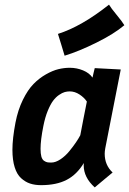

<svg xmlns="http://www.w3.org/2000/svg" viewBox="-20 -795 558 830"><path d="M230.5 -648.4Q332.5 -680.7 451.2 -774.9Q459.5 -760.7 484.4 -730.5Q509.3 -700.2 517.6 -686Q472.2 -647.9 396.7 -610.6Q321.3 -573.2 259.3 -554.2Q254.9 -568.4 245.1 -601.3Q235.4 -634.3 230.5 -648.4ZM167.5 -250.5Q155.3 -189.5 155.3 -151.9Q155.3 -130.9 158.9 -117.9Q162.6 -105 170.4 -99.9Q178.2 -94.7 184.3 -93.5Q190.4 -92.3 201.7 -92.3Q220.2 -92.3 241.5 -106.4Q262.7 -120.6 279.8 -141.6Q296.9 -162.6 308.6 -179.9Q320.3 -197.3 327.1 -210.4Q331.5 -234.9 341.1 -283.4Q350.6 -332 355.5 -356Q343.8 -373.5 323.5 -386.7Q303.2 -399.9 281.7 -399.9Q270.5 -399.9 259.8 -397Q249 -394 235.1 -384.5Q221.2 -375 209.5 -359.4Q197.8 -343.8 186.3 -315.7Q174.8 -287.6 167.5 -250.5ZM435.1 -154.3Q432.6 -140.6 432.6 -130.4Q432.6 -81.5 466.8 -49.3Q453.6 -38.6 428 -17.1Q402.3 4.4 389.6 15.1Q341.8 -27.8 341.8 -80.6Q341.8 -86.9 342.3 -90.3Q312.5 -40.5 268.3 -17.6Q224.1 5.4 157.7 5.4Q130.9 5.4 110.1 -1.5Q89.4 -8.3 71.3 -24.7Q53.2 -41 43.5 -72Q33.7 -103 33.7 -147.5Q33.7 -195.8 46.9 -265.1Q57.6 -320.3 78.9 -363.5Q100.1 -406.7 124.8 -431.9Q149.4 -457 178.7 -473.6Q208 -490.2 232.9 -496.1Q257.8 -502 281.2 -502Q312 -502 339.1 -490.7Q366.2 -479.5 379.9 -459.5Q381.3 -466.3 384.5 -480Q387.7 -493.7 389.6 -500.5L502 -494.6Q490.7 -438 468.5 -324.5Q446.3 -210.9 435.1 -154.3Z"/></svg>

Font: Fantasque Sans Mono
Style: Bold Italic
Weight: 700
Italic angle: -11°
Monospace: yes
Designer: Jany Belluz
Version: Version 1.7.1